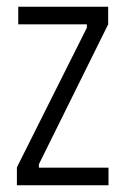

<svg xmlns="http://www.w3.org/2000/svg" viewBox="-20 -548 371 568"><path d="M30 0V-53L237 -466V-476H34V-528H300V-476L95 -62V-52H301V0Z"/></svg>

Font: Bricolage Grotesque 10pt Condensed ExtraLight
Style: Regular
Weight: 200
Width: 3
Designer: Mathieu Triay
Foundry: Atelier Triay
Version: Version 1.000; ttfautohint (v1.8.4.7-5d5b);gftools[0.9.32]